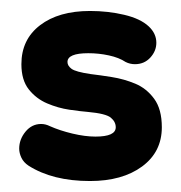

<svg xmlns="http://www.w3.org/2000/svg" viewBox="-20 -320 330 350"><path d="M144 10Q76 10 32 -18Q23 -24 19 -32.5Q15 -41 15 -49Q15 -66 26.5 -80Q38 -94 55 -94Q63 -94 71 -90Q89 -82 112 -76.5Q135 -71 154 -71Q191 -71 191 -88Q191 -98 182 -105.5Q173 -113 140 -116Q127 -117 106.5 -120Q86 -123 66 -131.5Q46 -140 32.5 -157Q19 -174 19 -203Q19 -248 53 -274Q87 -300 144 -300Q177 -300 206.5 -293Q236 -286 251 -272Q265 -259 265 -242Q265 -227 254 -215Q243 -203 226 -203Q217 -203 209 -207Q197 -215 178.5 -219Q160 -223 141 -223Q103 -223 103 -207Q103 -200 110.5 -194.5Q118 -189 145 -185Q162 -183 184 -179.5Q206 -176 226.5 -167.5Q247 -159 261 -140Q275 -121 275 -88Q275 -43 239 -16.5Q203 10 144 10Z"/></svg>

Font: Dongle
Style: Bold
Weight: 700
Designer: Yanghee Ryu
Foundry: Yanghee Ryu
Version: Version 2.000